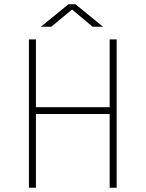

<svg xmlns="http://www.w3.org/2000/svg" viewBox="-20 -886 690 906"><path d="M116.5 0V-700H149.5V-380H497.5V-700H530.5V0H497.5V-348H149.5V0ZM173 -760 303 -866H336L466 -760H417L320 -841L222 -760Z"/></svg>

Font: Trispace Thin
Style: Regular
Weight: 100
Designer: Tyler Finck
Foundry: Etcetera Type Company
Version: Version 1.210